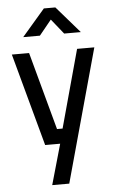

<svg xmlns="http://www.w3.org/2000/svg" viewBox="-62 -773 612 1032"><g transform="rotate(-5 244.0 -257.0)"><path d="M22 0ZM239 0H158L22 -500H115L229 -80H259L374 -500H467L269 218H177ZM215 -732H277L402 -588H312L247 -669L181 -588H91Z"/></g></svg>

Font: Cairo SemiBold
Style: Regular
Weight: 600
Designer: Mohamed Gaber, the designers of Titillium
Foundry: Kief Type Foundry
Version: Version 2.009; ttfautohint (v1.5.33-1714) -l 8 -r 50 -G 200 